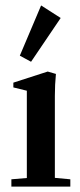

<svg xmlns="http://www.w3.org/2000/svg" viewBox="-20 -689 297 709"><path d="M94.7 -460.9 53.2 -483.4 131.8 -668.9 204.1 -622.6ZM22 0V-26.9L79.1 -31.7V-354L29.3 -366.2V-383.8L156.2 -424.8L186.5 -416Q182.6 -377 182.6 -334.5V-32.2L239.7 -26.9V0Z"/></svg>

Font: Elstob 18pt SemiBold
Style: Regular
Weight: 600
Designer: Peter S. Baker
Version: Version 1.015